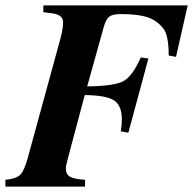

<svg xmlns="http://www.w3.org/2000/svg" viewBox="-33 -689 720 709"><path d="M660 -669 617 -479 590 -484Q590 -559 570 -584Q546 -614 511 -625.5Q476 -637 413 -637Q383 -637 370.5 -627.5Q358 -618 350 -589L289 -370Q388 -371 422 -389Q456 -407 487 -477L515 -473L441 -199L413 -204Q417 -229 417 -248Q417 -299 388.5 -318Q360 -337 280 -338L225 -132Q210 -76 210 -69Q210 -46 224.5 -37Q239 -28 281 -25V0H-13V-25Q28 -29 42.5 -44.5Q57 -60 69 -104L190 -546Q200 -584 200 -607Q200 -635 158 -640L127 -644V-669Z"/></svg>

Font: STIX
Style: Bold Italic
Weight: 700
Italic angle: -16.33°
Designer: MicroPress Inc., with final additions and corrections provided by Coen Hoffman, Elsevier (retired)
Version: Version 1.1.1